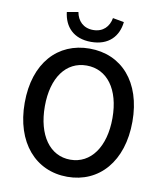

<svg xmlns="http://www.w3.org/2000/svg" viewBox="-101 -1031 956 1127"><g transform="rotate(10 377.0 -468.0)"><path d="M377 14C567 14 698 -134 698 -371C698 -608 567 -750 377 -750C188 -750 56 -609 56 -371C56 -134 188 14 377 14ZM377 -88C255 -88 176 -199 176 -371C176 -543 255 -649 377 -649C499 -649 579 -543 579 -371C579 -199 499 -88 377 -88ZM377 -790C483 -790 538 -853 547 -938L480 -950C471 -899 437 -861 377 -861C318 -861 283 -899 274 -950L207 -938C217 -853 271 -790 377 -790Z"/></g></svg>

Font: Noto Sans JP Medium
Style: Regular
Weight: 500
Designer: Ryoko NISHIZUKA 西塚涼子 (kana, bopomofo & ideographs); Paul D. Hunt (Latin, Greek & Cyrillic); Sandoll Communications 산돌커뮤니
Foundry: Adobe
Version: Version 2.004;hotconv 1.0.118;makeotfexe 2.5.65603